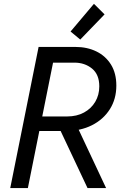

<svg xmlns="http://www.w3.org/2000/svg" viewBox="-20 -959 653 979"><path d="M155.3 -291 168.9 -365.2H322.3Q371.6 -365.2 408.4 -385.3Q445.3 -405.3 465.8 -440.2Q486.3 -475.1 486.3 -518.6Q486.3 -579.1 449.2 -609.4Q412.1 -639.6 359.4 -639.6H220.7L238.3 -719.7H364.3Q424.8 -719.7 471.9 -696.5Q519 -673.3 546.1 -629.4Q573.2 -585.4 573.2 -522.9Q573.2 -454.1 540 -401.9Q506.8 -349.6 448.5 -320.3Q390.1 -291 314.5 -291ZM32.2 0 176.8 -719.7H266.6L122.1 0ZM426.3 0 283.2 -303.7 354.5 -354.5 521 0ZM389.2 -757.3 339.8 -798.3 459 -939.5 513.2 -885.7Z"/></svg>

Font: Reddit Sans
Style: Italic
Weight: 400
Italic angle: -11.25°
Designer: Stephen Hutchings
Version: Version 1.013